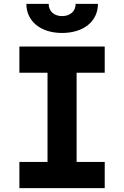

<svg xmlns="http://www.w3.org/2000/svg" viewBox="-20 -970 640 990"><path d="M300 -800C411 -800 485 -860 485 -950H370C370 -912 342 -887 300 -887C259 -887 231 -912 231 -950H116C116 -860 190 -800 300 -800ZM80 0H520V-135H375V-595H520V-730H80V-595H225V-135H80Z"/></svg>

Font: JetBrains Mono ExtraBold
Style: Regular
Weight: 800
Monospace: yes
Designer: Philipp Nurullin, Konstantin Bulenkov
Foundry: JetBrains
Version: Version 2.305